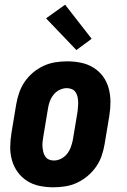

<svg xmlns="http://www.w3.org/2000/svg" viewBox="-20 -789 540 817"><path d="M207 8Q207 8 207 8Q207 8 207 8Q177 8 148 2Q119 -4 95.5 -19Q72 -34 55.5 -56.5Q39 -79 31 -107Q23 -135 23.5 -164.5Q24 -194 29 -225L49 -345Q53 -369 61.5 -394Q70 -419 85 -441Q100 -463 121 -480.5Q142 -498 166 -509Q190 -520 215.5 -524Q241 -528 266 -528Q266 -528 266 -528Q266 -528 266 -528Q296 -528 325 -522Q354 -516 378 -501Q402 -486 418.5 -463.5Q435 -441 442.5 -413Q450 -385 450 -355.5Q450 -326 445 -295L425 -175Q421 -151 412.5 -126Q404 -101 388.5 -79Q373 -57 352 -39.5Q331 -22 307 -11Q283 0 257.5 4Q232 8 207 8ZM209 -106Q225 -106 240 -113.5Q255 -121 265.5 -134.5Q276 -148 281.5 -163.5Q287 -179 290 -194L310 -314Q311 -325 312 -336Q313 -347 312.5 -357.5Q312 -368 309.5 -378.5Q307 -389 301 -397.5Q295 -406 285 -410Q275 -414 264 -414Q249 -414 233.5 -406.5Q218 -399 207.5 -385.5Q197 -372 191.5 -356.5Q186 -341 184 -326L164 -206Q162 -195 161 -184Q160 -173 161 -162.5Q162 -152 164.5 -141.5Q167 -131 173 -122.5Q179 -114 188.5 -110Q198 -106 209 -106ZM305 -576 176 -711 257 -769 370 -624Z"/></svg>

Font: Iosevka SS04 Heavy Oblique
Style: Regular
Weight: 900
Italic angle: -9°
Monospace: yes
Designer: Belleve Invis
Foundry: Belleve Invis
Version: Version 19.0.0; ttfautohint (v1.8.4)